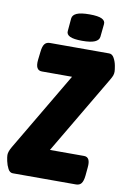

<svg xmlns="http://www.w3.org/2000/svg" viewBox="-99 -940 665 997"><g transform="rotate(10 233.5 -441.0)"><path d="M41 0Q25 0 15.5 -18Q6 -36 1.5 -57.5Q-3 -79 -3 -89Q-3 -107 13 -134L257 -547H98Q62 -547 68 -603L73 -646Q76 -675 85.5 -687.5Q95 -700 114 -700H426Q442 -700 452 -682Q462 -664 466 -642.5Q470 -621 470 -611Q470 -600 466.5 -590.5Q463 -581 454 -566L210 -153H390Q425 -153 419 -97L415 -54Q412 -25 402.5 -12.5Q393 0 374 0ZM276 -740Q231 -740 211.5 -749.5Q192 -759 194 -777L200 -845Q202 -863 223.5 -872.5Q245 -882 291 -882Q336 -882 355.5 -872.5Q375 -863 373 -845L366 -777Q364 -759 342.5 -749.5Q321 -740 276 -740Z"/></g></svg>

Font: Asap Condensed Condensed ExtraBold
Style: Italic
Weight: 800
Width: 3
Italic angle: -6°
Designer: Pablo Cosgaya
Foundry: Omnibus-Type
Version: Version 3.001; ttfautohint (v1.8.4.7-5d5b)